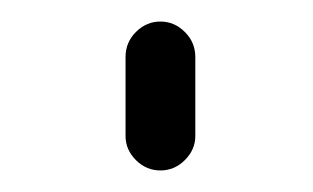

<svg xmlns="http://www.w3.org/2000/svg" viewBox="-20 -403 293 180"><path d="M97.7 -275.4V-349.6Q97.7 -363.3 107.4 -373Q117.2 -382.8 130.4 -382.8Q143.6 -382.8 153.3 -373Q163.1 -363.3 163.1 -349.6V-275.4Q163.1 -262.7 153.3 -252.9Q143.6 -243.2 130.4 -243.2Q117.2 -243.2 107.4 -252.9Q97.7 -262.7 97.7 -275.4Z"/></svg>

Font: Gen Jyuu Gothic P Light
Style: Regular
Weight: 200
Designer: [Source Han Sans]
Ryoko NISHIZUKA  (kana & ideographs); Paul D. Hunt (Latin, Greek & Cyrillic); Wenlong ZHANG  (bopomofo
Version: Version 1.002.20150607